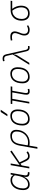

<svg xmlns="http://www.w3.org/2000/svg" viewBox="2118 -2952 1060 5335"><g transform="rotate(-90 2647.5 -285.0)"><path d="M451.2 -444.3 464.4 -517.6H511.2L443.4 -131.8Q426.8 -40 509.8 -40H534.7L526.9 4.9H503.4Q436.5 4.9 412.4 -30.3Q388.2 -65.4 403.8 -139.6H395.5Q364.7 -67.9 309.8 -28.8Q254.9 10.3 184.1 10.3Q111.8 10.3 72.5 -36.9Q33.2 -84 33.2 -169.4Q33.2 -275.4 68.1 -354.7Q103 -434.1 165.5 -478.3Q228 -522.5 312 -522.5Q413.6 -522.5 448.7 -444.3ZM310.5 -477.5Q241.2 -477.5 189.5 -437.5Q137.7 -397.5 108.6 -328.4Q79.6 -259.3 79.6 -171.9Q79.6 -106 109.1 -70.3Q138.7 -34.7 191.4 -34.7Q277.3 -34.7 340.8 -107.2Q404.3 -179.7 430.2 -325.7L443.8 -401.9Q397.9 -477.5 310.5 -477.5Z M634.3 0 725.6 -517.6H772.5L728.5 -269L1104.5 -529.3L1130.9 -491.7L803.2 -270.5L883.8 -106.4Q903.8 -65.9 925.5 -50.5Q947.3 -35.2 975.6 -35.2Q1003.4 -35.2 1028.6 -45.2Q1053.7 -55.2 1085 -77.6L1108.9 -41Q1072.3 -14.2 1040.8 -2.2Q1009.3 9.8 971.2 9.8Q928.7 9.8 898.2 -11Q867.7 -31.7 840.8 -87.4L765.6 -245.1L718.8 -213.9L681.2 0Z M1547.9 -527.3Q1623.5 -527.3 1665.3 -484.1Q1707 -440.9 1707 -361.3Q1707 -282.2 1680.2 -214.6Q1653.3 -147 1605.2 -96.7Q1557.1 -46.4 1492.4 -18.3Q1427.7 9.8 1351.6 9.8Q1330.1 9.8 1309.3 7.6Q1288.6 5.4 1267.1 2L1228 224.6H1181.2L1266.6 -260.3Q1291 -397.5 1359.1 -462.4Q1427.2 -527.3 1547.9 -527.3ZM1275.4 -46.4Q1303.7 -35.2 1362.3 -35.2Q1447.3 -35.2 1514.6 -77.4Q1582 -119.6 1621.1 -192.4Q1660.2 -265.1 1660.2 -356.4Q1660.2 -416.5 1627 -449.5Q1593.8 -482.4 1533.2 -482.4Q1440.4 -482.4 1386.7 -428.2Q1333 -374 1313 -259.3Z M2002.9 9.8Q1920.4 9.8 1874 -42.5Q1827.6 -94.7 1827.6 -187.5Q1827.6 -347.7 1899.2 -437.5Q1970.7 -527.3 2097.7 -527.3Q2180.7 -527.3 2227.1 -474.1Q2273.4 -420.9 2273.4 -325.2Q2273.4 -167.5 2201.9 -78.9Q2130.4 9.8 2002.9 9.8ZM2012.7 -35.2Q2113.3 -35.2 2169.9 -111.3Q2226.6 -187.5 2226.6 -323.7Q2226.6 -398.4 2191.2 -440.4Q2155.8 -482.4 2091.8 -482.4Q1989.7 -482.4 1932.1 -406Q1874.5 -329.6 1874.5 -193.8Q1874.5 -119.1 1911.1 -77.1Q1947.8 -35.2 2012.7 -35.2ZM2084 -609.4 2203.1 -794.9H2266.1L2139.6 -609.4Z M2769.5 9.8Q2717.3 9.8 2695.6 -25.6Q2673.8 -61 2687.5 -136.7L2747.1 -473.6H2567.9L2484.4 0H2437.5L2521 -473.6H2422.9L2430.7 -517.6H2914.6L2906.7 -473.6H2793L2734.4 -141.6Q2724.6 -85.9 2733.2 -60.5Q2741.7 -35.2 2775.9 -35.2Q2806.6 -35.2 2840.3 -45.4L2845.7 -1Q2810.1 9.8 2769.5 9.8Z M3174.8 9.8Q3092.3 9.8 3045.9 -42.5Q2999.5 -94.7 2999.5 -187.5Q2999.5 -347.7 3071 -437.5Q3142.6 -527.3 3269.5 -527.3Q3352.5 -527.3 3398.9 -474.1Q3445.3 -420.9 3445.3 -325.2Q3445.3 -167.5 3373.8 -78.9Q3302.2 9.8 3174.8 9.8ZM3184.6 -35.2Q3285.2 -35.2 3341.8 -111.3Q3398.4 -187.5 3398.4 -323.7Q3398.4 -398.4 3363 -440.4Q3327.6 -482.4 3263.7 -482.4Q3161.6 -482.4 3104 -406Q3046.4 -329.6 3046.4 -193.8Q3046.4 -119.1 3083 -77.1Q3119.6 -35.2 3184.6 -35.2Z M3989.3 9.8Q3948.2 9.8 3923.6 -12.7Q3898.9 -35.2 3886.7 -88.4L3809.6 -424.8L3802.7 -422.4Q3800.8 -391.1 3792.5 -369.6Q3784.2 -348.1 3767.1 -320.8L3567.9 0H3514.6L3801.3 -460.9L3762.7 -629.9Q3754.4 -667.5 3734.6 -682.9Q3714.8 -698.2 3684.6 -698.2Q3662.6 -698.2 3649.9 -695.8Q3637.2 -693.4 3619.6 -686L3612.3 -729.5Q3633.8 -736.8 3652.3 -739.5Q3670.9 -742.2 3692.4 -742.2Q3738.3 -742.2 3766.1 -718.8Q3793.9 -695.3 3806.2 -639.6L3927.2 -102.5Q3935.5 -65.4 3953.9 -49.8Q3972.2 -34.2 4002 -34.2Q4009.3 -34.2 4036.6 -37.6L4035.2 3.9Q4014.2 9.8 3989.3 9.8Z M4596.7 -66.9 4611.8 -31.2Q4585 -14.2 4555.4 -2.2Q4525.9 9.8 4487.3 9.8Q4404.8 9.8 4364.3 -31.7Q4323.7 -73.2 4328.6 -153.3Q4331.1 -189.9 4342.8 -224.4Q4354.5 -258.8 4368.2 -291.5Q4381.8 -324.2 4389.2 -355Q4405.3 -417.5 4378.2 -450Q4351.1 -482.4 4286.1 -482.4Q4239.7 -482.4 4196.8 -471.2L4186.5 -513.7Q4215.3 -522 4244.1 -524.7Q4272.9 -527.3 4301.8 -527.3Q4384.8 -527.3 4420.2 -480.7Q4455.6 -434.1 4433.6 -345.2Q4425.3 -310.5 4412.4 -280.5Q4399.4 -250.5 4388.7 -221.2Q4377.9 -191.9 4375.5 -157.7Q4367.2 -35.2 4486.8 -35.2Q4517.6 -35.2 4541 -42.5Q4564.5 -49.8 4596.7 -66.9Z M4939 9.8Q4844.7 9.8 4792.7 -49.3Q4740.7 -108.4 4740.7 -215.8Q4740.7 -307.1 4777.3 -375.2Q4814 -443.4 4880.4 -481.2Q4946.8 -519 5035.6 -519H5294.9L5287.1 -475.1H5069.3Q5113.8 -416 5135.3 -354Q5156.7 -292 5156.7 -230.5Q5156.7 -115.7 5099.9 -53Q5043 9.8 4939 9.8ZM5017.1 -474.6Q4947.8 -470.2 4896 -436.8Q4844.2 -403.3 4815.9 -346.2Q4787.6 -289.1 4787.6 -213.9Q4787.6 -128.4 4829.1 -81.8Q4870.6 -35.2 4946.3 -35.2Q5024.4 -35.2 5067.1 -86.4Q5109.9 -137.7 5109.9 -230.5Q5109.9 -285.6 5087.4 -348.9Q5064.9 -412.1 5017.1 -474.6Z"/></g></svg>

Font: Cascadia Mono PL ExtraLight
Style: Italic
Weight: 200
Italic angle: -10°
Monospace: yes
Designer: Aaron Bell
Foundry: Saja Typeworks
Version: Version 2404.023; ttfautohint (v1.8.4)